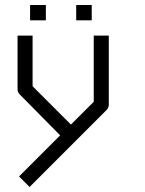

<svg xmlns="http://www.w3.org/2000/svg" viewBox="-20 -618 580 766"><path d="M220 -78 59 -241Q50 -250 50 -262V-476H110V-274L263 -121L354 -212V-476H414V-200Q414 -188 405 -179L98 128L56 86ZM100 -598H163V-537H100ZM284 -598H346V-537H284Z"/></svg>

Font: 3270 Nerd Font
Style: Regular
Weight: 400
Monospace: yes
Version: Version 3.0.1;Nerd Fonts 3.3.0